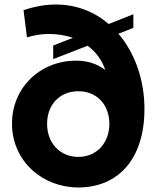

<svg xmlns="http://www.w3.org/2000/svg" viewBox="-20 -816 691 848"><path d="M326 12C497 12 618 -108 618 -335C618 -463 576 -582 503 -667L569 -693V-753L460 -710C397 -764 318 -796 227 -796C182 -796 134 -788 84 -771L99 -651C132 -661 165 -666 197 -666C234 -666 269 -660 302 -649L215 -615V-555L367 -614C402 -588 430 -552 445 -507C408 -534 369 -548 316 -548C156 -548 33 -428 33 -270C33 -104 168 12 326 12ZM188 -269C188 -353 243 -413 326 -413C411 -413 463 -350 463 -269C463 -185 407 -123 326 -123C246 -123 188 -183 188 -269Z"/></svg>

Font: Mluvka ExtraBold
Style: Regular
Weight: 800
Designer: Modified by Jiří Krblich, Original typeface by Gumpita Rahayu
Foundry: Gumpita Rahayu & Jiří Krblich
Version: Version 2.000;Glyphs 3.1.1 (3134)